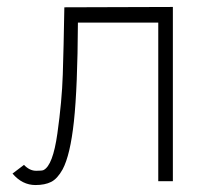

<svg xmlns="http://www.w3.org/2000/svg" viewBox="-20 -521 600 552"><path d="M16 -22 49 -47Q65 -30 84 -30Q101 -30 105 -32Q132 -45 145 -137.5Q158 -230 160.5 -306.5Q163 -383 165 -500L477 -501V0H435V-456H204Q203 -269 192.5 -172Q182 -75 160 -34Q145 -7 127 2Q109 11 82 11Q44 11 16 -22Z"/></svg>

Font: Bellota Light
Style: Regular
Weight: 300
Designer: Kemie Guaida
Foundry: Kemie Guaida
Version: Version 4.001